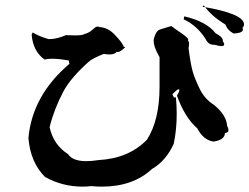

<svg xmlns="http://www.w3.org/2000/svg" viewBox="-20 -735 930 716"><path d="M360 -39Q341 -39 320 -41Q304 -39 288 -39Q213 -39 148 -75Q93 -130 86 -221Q101 -380 239 -497Q237 -504 237 -507Q237 -509 238 -509Q201 -516 175 -516Q158 -516 146 -513Q103 -544 98 -606L102 -614Q126 -599 162 -589Q192 -589 226 -604L258 -603Q290 -603 294 -608Q310 -611 326 -625Q337 -636 344 -636Q348 -636 350 -634Q382 -633 408 -605.5Q434 -578 441 -563Q440 -563 440 -562Q440 -561 447 -559Q429 -541 419 -541L415 -542Q409 -532 388 -532Q379 -532 367 -534Q324 -517 310 -504Q244 -445 217 -395Q182 -329 165 -261Q179 -195 234 -160Q251 -134 302 -134Q322 -134 347 -138Q460 -144 528 -214Q575 -287 575 -412V-522L570 -531Q553 -562 553 -583Q553 -592 559.5 -607Q566 -622 578 -625.5Q590 -629 619 -638Q633 -627 661 -608Q682 -593 682 -588Q682 -586 680 -586Q685 -581 685 -571Q685 -564 683 -556Q691 -494 699 -467Q707 -440 725 -403Q743 -366 779 -343Q824 -306 827 -266Q832 -256 832 -250Q832 -240 819 -239Q818 -213 776 -207Q738 -213 716 -256Q669 -297 640 -378Q649 -394 649 -399Q649 -402 645 -402Q641 -402 623 -384Q627 -371 632 -371Q634 -371 636 -373Q639 -341 639 -311Q639 -252 628 -199Q599 -135 547 -105Q476 -39 360 -39ZM806 -563Q797 -563 781 -568H777Q757 -568 747 -589Q716 -639 665 -663L667 -674Q750 -655 784 -611Q811 -597 811 -584V-581Q816 -575 816 -570Q816 -563 806 -563ZM852 -610Q830 -620 820 -644Q768 -675 740 -715L735 -710Q890 -684 890 -644Q890 -637 884 -631Q886 -628 886 -625Q886 -612 852 -610Z"/></svg>

Font: Xiangcui Kesong Xiangcui Kesong
Style: Regular
Weight: 400
Version: Version 1.501;March 28, 2024;FontCreator 14.0.0.2814 64-bit